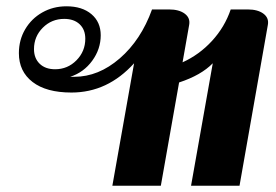

<svg xmlns="http://www.w3.org/2000/svg" viewBox="-20 -590 878 610"><path d="M406 -389Q322 -296 207 -296Q127 -296 83.5 -329.5Q40 -363 40 -421Q40 -463 60 -497Q80 -531 114.5 -550.5Q149 -570 191 -570Q241 -570 270.5 -545Q300 -520 300 -478Q300 -434 273 -397Q246 -360 203 -346H216Q293 -346 360.5 -404.5Q428 -463 463 -560H517Q549 -560 567 -546.5Q585 -533 581 -511L560 -392Q613 -416 653.5 -460Q694 -504 713 -560H767Q799 -560 817 -546.5Q835 -533 831 -511L741 0H587L656 -389Q619 -351 549 -328L491 0H337ZM251 -467Q251 -496 233 -513Q215 -530 184 -530Q144 -530 116 -502Q88 -474 88 -434Q88 -405 106 -387.5Q124 -370 155 -370Q195 -370 223 -398.5Q251 -427 251 -467Z"/></svg>

Font: Fahkwang
Style: Bold Italic
Weight: 700
Italic angle: -10°
Designer: Suppakit Chalermlarp | Katatrad Co.,Ltd.
Foundry: Cadson Demak Co.,Ltd.
Version: Version 1.000; ttfautohint (v1.6)